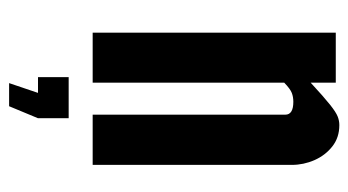

<svg xmlns="http://www.w3.org/2000/svg" viewBox="-196 -400 783 432"><g transform="rotate(90 196.0 -183.5)"><path d="M53 0H165.5V-431Q179.5 -444.5 188.5 -448Q197.5 -451.5 208.5 -451.5Q237.5 -451.5 237.5 -433.5V0H350.5V-448Q350.5 -474.5 339.8 -499Q329 -523.5 309 -539.2Q289 -555 261 -555Q251 -555 241.5 -551.2Q232 -547.5 215 -534Q198 -520.5 165.5 -490.5V-547H53ZM166.5 188H218.5L245.5 123V54H153V123H188.5Z"/></g></svg>

Font: League Gothic SemiExpanded
Style: Regular
Weight: 400
Width: 6
Designer: The League of Moveable Type
Version: Version 1.600; ttfautohint (v1.8.3)